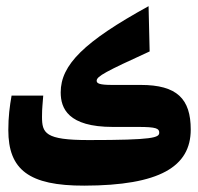

<svg xmlns="http://www.w3.org/2000/svg" viewBox="-20 -582 626 607"><path d="M246.6 4.9C484.9 4.4 583 -55.2 583 -172.4C583 -269.5 539.6 -313.5 424.8 -313.5H334.5C293.9 -313.5 285.6 -318.4 285.6 -326.7C285.6 -340.8 314.5 -356 453.1 -419.4L449.7 -562.5C245.6 -450.2 171.9 -377 171.9 -290C171.9 -239.7 194.8 -180.7 336.9 -180.7H417C474.1 -180.7 483.4 -175.8 483.4 -162.6C483.4 -147 465.8 -139.2 260.3 -139.2C122.1 -139.2 112.8 -161.1 112.8 -213.4C112.8 -243.2 115.2 -253.9 116.7 -279.8H16.6C10.7 -246.6 6.3 -212.9 6.3 -170.9C6.3 -45.9 70.8 5.4 246.6 4.9Z"/></svg>

Font: Cascadia Code
Style: Bold
Weight: 700
Monospace: yes
Designer: Aaron Bell
Foundry: Saja Typeworks
Version: Version 2404.023